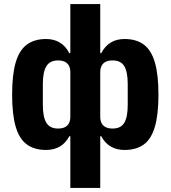

<svg xmlns="http://www.w3.org/2000/svg" viewBox="-20 -730 844 950"><path d="M328 200V-56H323Q305 -22 276 -5Q247 12 208 12Q150 12 112.5 -15.5Q75 -43 57.5 -103.5Q40 -164 40 -262Q40 -360 57.5 -420.5Q75 -481 112.5 -509Q150 -537 208 -537Q247 -537 276 -519.5Q305 -502 323 -467H328V-710H476V-467H481Q499 -502 528 -519.5Q557 -537 596 -537Q655 -537 692 -509Q729 -481 746.5 -420.5Q764 -360 764 -262Q764 -164 746.5 -103.5Q729 -43 692 -15.5Q655 12 596 12Q557 12 528 -5Q499 -22 481 -56H476V200ZM267 -94Q289 -94 302.5 -101.5Q316 -109 322 -122Q328 -135 328 -152V-373Q328 -390 322 -403Q316 -416 302.5 -423.5Q289 -431 267 -431Q227 -431 209.5 -402.5Q192 -374 192 -314V-211Q192 -151 209.5 -122.5Q227 -94 267 -94ZM537 -94Q578 -94 595 -122.5Q612 -151 612 -211V-314Q612 -374 595 -402.5Q578 -431 537 -431Q515 -431 501.5 -423.5Q488 -416 482 -403Q476 -390 476 -373V-152Q476 -135 482 -122Q488 -109 501.5 -101.5Q515 -94 537 -94Z"/></svg>

Font: IBM Plex Sans
Style: Bold
Weight: 700
Designer: Mike Abbink, Paul van der Laan, Pieter van Rosmalen
Foundry: Bold Monday
Version: Version 3.201